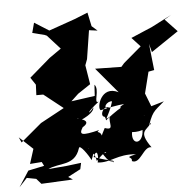

<svg xmlns="http://www.w3.org/2000/svg" viewBox="-53 -681 872 859"><g transform="rotate(-5 383.0 -251.0)"><path d="M298 -269 355 -307 341 -393 351 -420 371 -548 409 -543 384 -565 371 -627 311 -603 194 -562 129 -603 117 -558 172 -544 181 -540 238 -477 185 -440 91 -359 113 -326 111 -279H142L228 -211L121 -153L27 -74L16 -98L77 -41L56 25L109 21L118 39L46 54L0 125L36 86L78 94L99 118L241 111L221 98L278 68L284 40L219 48L136 55C185 30 255 53 280 -26C284 -46 323 12 332 32C367 -54 314 -6 324 -23C314 26 343 -32 355 38C421 -33 402 28 376 -5C415 64 420 37 431 51C428 36 430 50 342 19C362 -26 366 23 358 45C416 52 448 15 532 23C472 37 518 30 511 52C549 71 568 -11 604 -2C547 -82 592 -77 610 -112C616 -86 565 -133 586 -149C553 -104 570 -145 570 -98C578 -19 513 -11 523 -77C618 -70 619 -159 592 -72C623 -165 625 -156 677 -202L619 -185L596 -244L620 -340L646 -345L633 -464L643 -426L766 -509L712 -566L744 -585L653 -538L557 -497L595 -456L515 -388L501 -372L383 -374L479 -260C402 -299 375 -197 392 -187C483 -207 489 -203 499 -206C452 -179 508 -203 468 -181C388 -128 422 -134 407 -156C381 -160 410 -217 436 -191C393 -191 425 -227 446 -222C428 -158 396 -133 430 -155C421 -127 448 -90 403 -106C385 -74 373 -43 391 -44C391 -110 355 -79 377 -99C298 -80 284 -84 305 -118C354 -146 294 -164 238 -157C205 -127 197 -112 180 -50C227 -81 194 -76 206 -94C250 -145 280 -153 290 -160C256 -126 364 -172 360 -202C337 -170 320 -174 386 -226C360 -215 397 -280 374 -303L371 -253L265 -238Z"/></g></svg>

Font: Hussar Lance
Style: Italic
Weight: 700
Foundry: Cannot Into Space Fonts, PlusOne Fonts
Version: Version 2.27